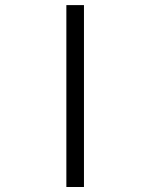

<svg xmlns="http://www.w3.org/2000/svg" viewBox="-20 -747 601 767"><path d="M245.1 -726.6H315.4V0H245.1Z"/></svg>

Font: Uchen
Style: Regular
Weight: 400
Designer: Christopher J. Fynn
Foundry: Christopher J. Fynn for DDC
Version: Version 1.000 preliminary